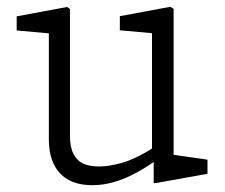

<svg xmlns="http://www.w3.org/2000/svg" viewBox="-20 -532 660 564"><path d="M123.5 -123.5V-460L146 -432L29 -442.5V-484L177 -511.5L185.5 -505.5V-133Q185.5 -99.5 196 -79.5Q206.5 -59.5 225 -51.2Q243.5 -43 270.5 -43Q299 -43 335.8 -53Q372.5 -63 415 -88.5Q429 -96.5 452 -113.5V-70.5Q414.5 -43 380.8 -24.8Q347 -6.5 314.8 2.8Q282.5 12 251 12Q211.5 12 183 -2.8Q154.5 -17.5 139 -47.8Q123.5 -78 123.5 -123.5ZM431.5 -64 426.5 -75V-458.5L449 -432.5L332 -443V-484.5L480 -512L490 -506V-55L467.5 -80.5L589.5 -63V-21.5L436.5 6H431.5Z"/></svg>

Font: Monaspace Xenon Var ExtraLight
Style: Regular
Weight: 200
Designer: Riley Cran and the Lettermatic Team
Version: Version 1.200 (Monaspace Xenon Var)